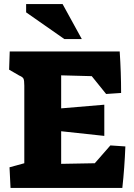

<svg xmlns="http://www.w3.org/2000/svg" viewBox="-20 -928 663 948"><path d="M27 -102 100 -122V-505Q100 -531 96 -539.5Q92 -548 75 -555L25 -584L28 -674H571Q578 -569 578 -469L504 -464L433 -552L282 -556V-393L495 -411V-257L282 -280V-119L448 -122L525 -210L599 -205Q595 -100 584 0H32ZM109 -867V-908H289L384 -735H298Z"/></svg>

Font: Suez One
Style: Regular
Weight: 400
Designer: Michal Sahar
Foundry: Hagilda
Version: Version 1.001